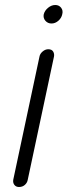

<svg xmlns="http://www.w3.org/2000/svg" viewBox="-20 -748 270 768"><path d="M138 -522Q140 -533 150.5 -542Q161 -551 173 -551Q187 -551 192.5 -542Q198 -533 196 -522L91 -29Q89 -17 79.5 -8.5Q70 0 56 0Q44 0 37.5 -8.5Q31 -17 33 -29ZM155 -691Q159 -706 172.5 -717Q186 -728 201 -728Q216 -728 224.5 -717Q233 -706 229 -691Q226 -676 213.5 -665Q201 -654 186 -654Q171 -654 161.5 -665Q152 -676 155 -691Z"/></svg>

Font: VDS
Style: Thin Italic
Weight: 100
Width: 0
Designer: artmaker
Foundry: artmaker
Version: Version 1.000 2012 initial release